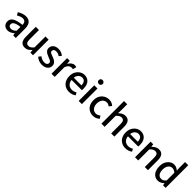

<svg xmlns="http://www.w3.org/2000/svg" viewBox="481 -2476 4255 4255"><g transform="rotate(45 2608.5 -348.5)"><path d="M193 12Q152 12 119 -5.5Q86 -23 67.5 -54.5Q49 -86 49 -129Q49 -209 119 -251.5Q189 -294 342 -311Q342 -340 333.5 -364.5Q325 -389 305 -404.5Q285 -420 248 -420Q209 -420 173.5 -405Q138 -390 107 -372L69 -437Q95 -453 125.5 -467.5Q156 -482 191.5 -491.5Q227 -501 266 -501Q327 -501 365.5 -476Q404 -451 423 -405Q442 -359 442 -294V0H361L353 -56H349Q316 -28 277 -8Q238 12 193 12ZM224 -67Q256 -67 284 -82.5Q312 -98 342 -126V-248Q269 -239 226 -223.5Q183 -208 164 -186Q145 -164 145 -137Q145 -100 167.5 -83.5Q190 -67 224 -67Z M731 12Q653 12 617 -38Q581 -88 581 -181V-489H681V-194Q681 -130 700.5 -101.5Q720 -73 764 -73Q799 -73 826 -91Q853 -109 884 -148V-489H983V0H901L893 -74H890Q857 -35 819.5 -11.5Q782 12 731 12Z M1270 12Q1218 12 1169.5 -6.5Q1121 -25 1086 -59L1131 -116Q1163 -90 1197.5 -77Q1232 -64 1273 -64Q1317 -64 1338.5 -83.5Q1360 -103 1360 -131Q1360 -154 1345 -169Q1330 -184 1305.5 -194.5Q1281 -205 1253 -215Q1218 -228 1185.5 -246.5Q1153 -265 1133 -291.5Q1113 -318 1113 -358Q1113 -420 1159.5 -460.5Q1206 -501 1287 -501Q1334 -501 1374.5 -485Q1415 -469 1444 -444L1400 -387Q1374 -406 1346.5 -415.5Q1319 -425 1288 -425Q1247 -425 1227.5 -406.5Q1208 -388 1208 -363Q1208 -343 1220 -329.5Q1232 -316 1254.5 -306.5Q1277 -297 1308 -286Q1346 -273 1379.5 -254.5Q1413 -236 1433.5 -208Q1454 -180 1454 -137Q1454 -96 1433 -62.5Q1412 -29 1371 -8.5Q1330 12 1270 12Z M1562 0V-489H1644L1652 -401H1655Q1680 -448 1716.5 -474.5Q1753 -501 1794 -501Q1811 -501 1823.5 -498.5Q1836 -496 1848 -491L1827 -406Q1816 -409 1806 -410.5Q1796 -412 1781 -412Q1751 -412 1718 -388.5Q1685 -365 1662 -306V0Z M2116 12Q2050 12 1995.5 -18.5Q1941 -49 1909.5 -106.5Q1878 -164 1878 -244Q1878 -324 1910 -381Q1942 -438 1993 -469.5Q2044 -501 2101 -501Q2165 -501 2209.5 -472Q2254 -443 2276.5 -391Q2299 -339 2299 -270Q2299 -255 2298 -241Q2297 -227 2295 -218H1953L1952 -287H2213Q2213 -353 2184.5 -388Q2156 -423 2103 -423Q2071 -423 2040.5 -405Q2010 -387 1990.5 -347.5Q1971 -308 1972 -245Q1973 -184 1994.5 -144Q2016 -104 2051.5 -85Q2087 -66 2129 -66Q2162 -66 2191.5 -75Q2221 -84 2247 -101L2280 -40Q2248 -16 2206.5 -2Q2165 12 2116 12Z M2414 0V-489H2514V0ZM2464 -581Q2437 -581 2419.5 -597.5Q2402 -614 2402 -642Q2402 -668 2419.5 -685Q2437 -702 2464 -702Q2491 -702 2508.5 -685Q2526 -668 2526 -642Q2526 -614 2508.5 -597.5Q2491 -581 2464 -581Z M2868 12Q2802 12 2749 -18Q2696 -48 2665 -105.5Q2634 -163 2634 -244Q2634 -326 2667.5 -383Q2701 -440 2756 -470.5Q2811 -501 2875 -501Q2922 -501 2957 -485Q2992 -469 3018 -445L2969 -384Q2951 -399 2929.5 -409Q2908 -419 2879 -419Q2838 -419 2806 -397.5Q2774 -376 2755.5 -336Q2737 -296 2737 -244Q2737 -192 2754.5 -152.5Q2772 -113 2804 -91Q2836 -69 2878 -69Q2908 -69 2935.5 -81Q2963 -93 2984 -112L3026 -51Q2995 -22 2955 -5Q2915 12 2868 12Z M3127 0V-709H3227V-521L3223 -424Q3256 -455 3294 -478Q3332 -501 3382 -501Q3460 -501 3496 -451Q3532 -401 3532 -308V0H3433V-295Q3433 -359 3413 -387Q3393 -415 3349 -415Q3314 -415 3287 -398Q3260 -381 3227 -347V0Z M3882 12Q3816 12 3761.5 -18.5Q3707 -49 3675.5 -106.5Q3644 -164 3644 -244Q3644 -324 3676 -381Q3708 -438 3759 -469.5Q3810 -501 3867 -501Q3931 -501 3975.5 -472Q4020 -443 4042.5 -391Q4065 -339 4065 -270Q4065 -255 4064 -241Q4063 -227 4061 -218H3719L3718 -287H3979Q3979 -353 3950.5 -388Q3922 -423 3869 -423Q3837 -423 3806.5 -405Q3776 -387 3756.5 -347.5Q3737 -308 3738 -245Q3739 -184 3760.5 -144Q3782 -104 3817.5 -85Q3853 -66 3895 -66Q3928 -66 3957.5 -75Q3987 -84 4013 -101L4046 -40Q4014 -16 3972.5 -2Q3931 12 3882 12Z M4180 0V-489H4262L4270 -421H4273Q4307 -454 4346 -477.5Q4385 -501 4435 -501Q4513 -501 4549 -451Q4585 -401 4585 -308V0H4486V-295Q4486 -359 4466 -387Q4446 -415 4402 -415Q4367 -415 4340 -398Q4313 -381 4280 -347V0Z M4903 12Q4812 12 4757 -55.5Q4702 -123 4702 -244Q4702 -323 4731.5 -380.5Q4761 -438 4809 -469.5Q4857 -501 4912 -501Q4953 -501 4983.5 -486Q5014 -471 5044 -446L5039 -527V-709H5139V0H5058L5050 -55H5046Q5019 -27 4982 -7.5Q4945 12 4903 12ZM4927 -70Q4958 -70 4985.5 -85Q5013 -100 5039 -132V-372Q5011 -398 4984.5 -408Q4958 -418 4931 -418Q4896 -418 4867.5 -397Q4839 -376 4821.5 -337Q4804 -298 4804 -245Q4804 -162 4836 -116Q4868 -70 4927 -70Z"/></g></svg>

Font: Mada Medium
Style: Regular
Weight: 500
Designer: Khaled Hosny
Version: Version 1.5